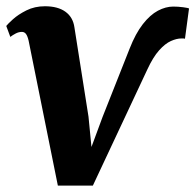

<svg xmlns="http://www.w3.org/2000/svg" viewBox="-27 -584 624 614"><path d="M387.5 -428.5Q406.5 -477 429.8 -506.8Q453 -536.5 478 -549.8Q503 -563 527 -563Q542.5 -563 559 -560.8Q575.5 -558.5 577.5 -557L564.5 -460Q562 -461 558.8 -461Q555.5 -461 553 -461Q538 -461 519.5 -452.8Q501 -444.5 481.8 -423Q462.5 -401.5 444 -361.5L270 9.5H158L64.5 -454Q61 -469 56 -475.5Q51 -482 43 -482Q33 -482 23 -476.8Q13 -471.5 6 -466L-7 -501Q-2.5 -507 14.2 -522.2Q31 -537.5 57.5 -550.8Q84 -564 116.5 -564Q158 -564 182.2 -546.5Q206.5 -529 211 -496.5L256 -211L265.5 -114L301 -210Z"/></svg>

Font: Merriweather 28pt ExtraBold
Style: Italic
Weight: 800
Italic angle: -7.8°
Version: Version 2.101